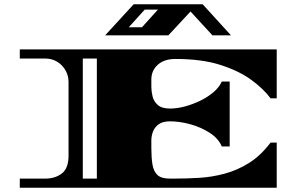

<svg xmlns="http://www.w3.org/2000/svg" viewBox="-20 -882 1400 902"><path d="M73 0V-43H193Q239 -43 270.5 -67Q302 -91 302 -151V-497Q302 -527 287.5 -552Q273 -577 248.5 -592Q224 -607 193 -607H73V-650H1280V-420H1251Q1219 -464 1161 -506.5Q1103 -549 1015.5 -577Q928 -605 804 -605Q752 -605 721.5 -578Q691 -551 691 -508V-474Q691 -454 696.5 -430Q702 -406 721 -389Q740 -372 779 -372Q812 -372 849 -382Q886 -392 921 -409Q956 -426 983 -449Q1010 -472 1022 -499H1059V-194H1022Q1006 -232 964.5 -258.5Q923 -285 873 -298.5Q823 -312 779 -312Q745 -312 726 -298.5Q707 -285 699 -264.5Q691 -244 691 -223V-187Q691 -143 696 -110.5Q701 -78 719 -60.5Q737 -43 777 -43H802Q856 -43 915.5 -46.5Q975 -50 1035 -66Q1095 -82 1150 -116.5Q1205 -151 1251 -212H1280V0ZM369 -43H435V-607H369ZM474 -716 608 -862H932L1065 -716H978L875 -828L771 -716ZM585 -754H647L722 -837H660Z"/></svg>

Font: Diplomata SC
Style: Regular
Weight: 400
Designer: Eduardo Rodriguez Tunni
Foundry: Eduardo Rodriguez Tunni
Version: Version 1.002; ttfautohint (v1.8.4.7-5d5b);gftools[0.9.23]